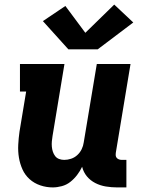

<svg xmlns="http://www.w3.org/2000/svg" viewBox="-20 -809 640 837"><path d="M210 8Q182 8 155.5 -1Q129 -10 109 -28Q89 -46 78 -70.5Q67 -95 62.5 -122Q58 -149 59.5 -178Q61 -207 65 -235L94 -410H67V-530H261L209 -216Q207 -204 206 -192.5Q205 -181 206 -169.5Q207 -158 210.5 -147.5Q214 -137 220.5 -128.5Q227 -120 237.5 -116Q248 -112 260 -112Q275 -112 290 -117Q305 -122 317 -133Q329 -144 336 -158.5Q343 -173 345 -188L402 -530H549L485 -144Q484 -137 484.5 -131Q485 -125 489 -120.5Q493 -116 499 -114Q505 -112 511 -112H531V8H491Q466 8 441.5 4Q417 0 395.5 -11Q374 -22 359 -40Q344 -58 338 -82Q329 -63 316 -46Q303 -29 286.5 -16Q270 -3 249.5 2.5Q229 8 210 8ZM406 -594H278L167 -717L265 -783L352 -666L478 -789L561 -711Z"/></svg>

Font: Iosevka Slab Heavy Extended
Style: Italic
Weight: 900
Width: 7
Italic angle: -9°
Monospace: yes
Designer: Belleve Invis
Foundry: Belleve Invis
Version: Version 11.1.0; ttfautohint (v1.8.3)